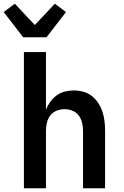

<svg xmlns="http://www.w3.org/2000/svg" viewBox="-48 -1016 668 1036"><path d="M81 0V-735H200V-424Q209 -447 223.5 -467Q238 -487 258 -501.5Q278 -516 302 -522Q326 -528 350 -528Q376 -528 401.5 -521Q427 -514 447.5 -498Q468 -482 482.5 -459.5Q497 -437 505 -412.5Q513 -388 516 -362Q519 -336 519 -310V0H400V-310Q400 -332 395 -353.5Q390 -375 377 -392.5Q364 -410 343 -418.5Q322 -427 300 -427Q278 -427 257 -418.5Q236 -410 223 -392.5Q210 -375 205 -353.5Q200 -332 200 -310V0ZM77 -815 -28 -951 32 -996 140 -881 248 -996 308 -951 203 -815Z"/></svg>

Font: Iosevka Extended
Style: Bold
Weight: 700
Width: 7
Monospace: yes
Designer: Belleve Invis
Foundry: Belleve Invis
Version: Version 32.5.0; ttfautohint (v1.8.4)